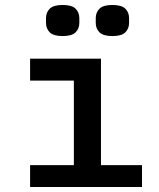

<svg xmlns="http://www.w3.org/2000/svg" viewBox="-20 -752 640 772"><path d="M101 -88H277V-428H101V-516H386V-88H551V0H101ZM232 -607Q195 -607 180 -622Q165 -637 165 -660V-679Q165 -702 180 -717Q195 -732 232 -732Q269 -732 284 -717Q299 -702 299 -679V-660Q299 -637 284 -622Q269 -607 232 -607ZM432 -607Q395 -607 380 -622Q365 -637 365 -660V-679Q365 -702 380 -717Q395 -732 432 -732Q469 -732 484 -717Q499 -702 499 -679V-660Q499 -637 484 -622Q469 -607 432 -607Z"/></svg>

Font: IBM Plex Mono Medium
Style: Regular
Weight: 500
Monospace: yes
Designer: Mike Abbink, Paul van der Laan, Pieter van Rosmalen
Foundry: Bold Monday
Version: Version 2.3